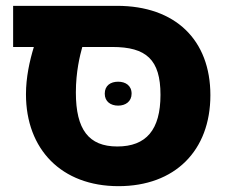

<svg xmlns="http://www.w3.org/2000/svg" viewBox="-20 -625 781 658"><path d="M386 13C579 13 701 -108 701 -299C701 -488 581 -605 381 -605H25V-464H96C81 -415 69 -359 69 -302C69 -113 191 13 386 13ZM382 -123C284 -123 240 -181 240 -308C240 -380 254 -435 262 -464H365C481 -464 530 -421 530 -300C530 -180 481 -123 382 -123ZM339 -304C339 -277 359 -263 385 -263C410 -263 431 -277 431 -304C431 -332 410 -345 385 -345C359 -345 339 -332 339 -304Z"/></svg>

Font: Noto Sans Hebrew Extra
Style: Regular
Weight: 800
Designer: Monotype Design Team
Foundry: Monotype Imaging Inc.
Version: Version 1.902